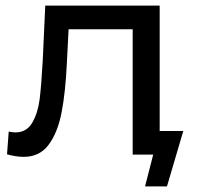

<svg xmlns="http://www.w3.org/2000/svg" viewBox="-20 -550 703 683"><path d="M632 -84H548V-530H141L132 -334C128.7 -274.7 125 -229 121 -197C117 -165 108.3 -137.3 95 -114C81.7 -90.7 61.7 -79 35 -79C27.7 -79 19.7 -80 11 -82L5 -1C27 5 46.7 8 64 8C102 8 131.7 -6.3 153 -35C174.3 -63.7 189.7 -101.8 199 -149.5C208.3 -197.2 214.7 -256.7 218 -328L224 -446H452V0H525L496 113H574Z"/></svg>

Font: ICO Headline
Style: Regular
Weight: 500
Designer: Julieta Ulanovsky
Foundry: Julieta Ulanovsky
Version: Version 7.200